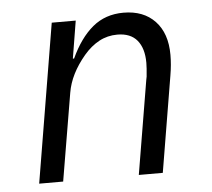

<svg xmlns="http://www.w3.org/2000/svg" viewBox="-44 -575 687 622"><g transform="rotate(-5 300.0 -264.0)"><path d="M59 0 145 -516H223L203 -394H207Q237 -459 278.5 -493.5Q320 -528 379 -528Q444 -528 481.5 -488.5Q519 -449 519 -379Q519 -347 513 -312L461 0H383L434 -305L436 -315Q439 -344 439 -360Q439 -407 417.5 -433Q396 -459 353 -459Q321 -459 294 -444.5Q267 -430 244 -403Q195 -345 185 -285L137 0Z"/></g></svg>

Font: iA Writer Mono V
Style: Regular
Weight: 400
Italic angle: -9.5°
Designer: Mike Abbink, Paul van der Laan, Pieter van Rosmalen
Foundry: Bold Monday
Version: Version 2.000